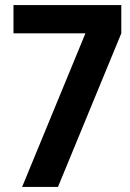

<svg xmlns="http://www.w3.org/2000/svg" viewBox="-20 -735 512 755"><path d="M33 -604V-715H457V-604L208 0H67L316 -604Z"/></svg>

Font: Akshar SemiBold
Style: Regular
Weight: 600
Designer: Tall Chai
Foundry: Tall Chai
Version: Version 1.000